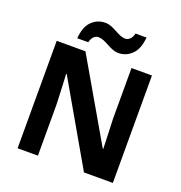

<svg xmlns="http://www.w3.org/2000/svg" viewBox="-159 -1062 1132 1199"><g transform="rotate(20 406.5 -462.5)"><path d="M723 0H531L220 -540H216Q218 -506 219.5 -472Q221 -438 222.5 -404Q224 -370 225 -336V0H90V-714H281L591 -179H594Q593 -212 592 -245Q591 -278 589.5 -310.5Q588 -343 587 -376V-714H723ZM205 -773Q211 -851 248.5 -887.5Q286 -924 338 -924Q358 -924 377.5 -916.5Q397 -909 415.5 -898.5Q434 -888 452 -880.5Q470 -873 488 -873Q503 -873 517 -886Q531 -899 537 -925H610Q604 -848 566 -811Q528 -774 477 -774Q457 -774 438 -781.5Q419 -789 400 -799.5Q381 -810 363 -817.5Q345 -825 327 -825Q312 -825 298 -812Q284 -799 278 -773Z"/></g></svg>

Font: Noto Sans Canadian Aboriginal
Style: Regular
Weight: 400
Designer: Monotype Design Team, Typotheque's Kevin King
Foundry: Monotype Imaging Inc.
Version: Version 2.002